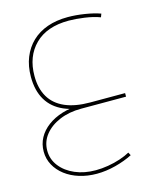

<svg xmlns="http://www.w3.org/2000/svg" viewBox="-126 -590 871 1044"><g transform="rotate(-15 310.0 -68.0)"><path d="M289 364Q237 364 191.5 350Q146 336 112 310Q78 284 59 249Q40 214 40 173Q40 131 59 96Q78 61 113 35Q148 9 195 -5.5Q242 -20 297 -20V0Q229 0 175.5 22.5Q122 45 91 84Q60 123 60 173Q60 222 90.5 261Q121 300 172.5 322Q224 344 288 344Q322 344 358 338Q394 332 427 321Q460 310 483 297L492 314Q449 336 395 350Q341 364 289 364ZM268 0 298 -20H550V0ZM354 0Q265 0 203 -27Q141 -54 109.5 -107Q78 -160 78 -237Q78 -298 97.5 -346.5Q117 -395 153 -429.5Q189 -464 240 -482Q291 -500 355 -500Q400 -500 450.5 -492Q501 -484 537 -471L530 -452Q493 -466 443.5 -473Q394 -480 355 -480Q232 -480 165 -413.5Q98 -347 98 -237Q98 -167 126.5 -118.5Q155 -70 212 -45Q269 -20 354 -20Z"/></g></svg>

Font: Alexandria Thin
Style: Regular
Weight: 250
Designer: Mohamed Gaber
Foundry: Kief Type Foundry
Version: Version 5.100